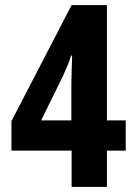

<svg xmlns="http://www.w3.org/2000/svg" viewBox="-20 -736 540 756"><path d="M262 0H401V-143H475V-262H401V-716H262L25 -259V-143H262ZM142 -262 228 -437C239 -461 251 -488 260 -517H264C263 -477 261 -432 261 -405V-262Z"/></svg>

Font: Noto Sans Mono ExtraCondensed ExtraBold
Style: Regular
Weight: 800
Width: 2
Designer: Monotype Design Team
Foundry: Monotype Imaging Inc.
Version: Version 2.014